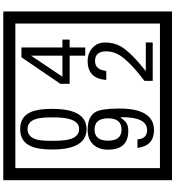

<svg xmlns="http://www.w3.org/2000/svg" viewBox="32 -1032 1090 1195"><g transform="rotate(-90 577.5 -435.0)"><path d="M1103 90H53V-960H1103ZM1028 15V-885H128V15ZM497 -656Q497 -442 371 -442Q244 -442 244 -656Q244 -744 265 -789Q294 -855 371 -855Q448 -855 477 -789Q497 -745 497 -656ZM444 -656Q444 -723 435 -752Q420 -809 371 -809Q322 -809 306 -752Q298 -723 298 -656Q298 -587 306 -553Q322 -488 371 -488Q419 -488 435 -554Q444 -587 444 -656ZM928 -547H879V-450H828V-547H653V-605L818 -847H879V-592H928ZM828 -592V-787L697 -592ZM499 -238Q499 -22 364 -22Q267 -22 254 -125H307Q311 -65 365 -65Q448 -65 445 -232Q424 -205 414 -197Q394 -182 360 -182Q243 -182 243 -308Q243 -366 275.5 -400.5Q308 -435 366 -435Q450 -435 478 -385Q499 -346 499 -238ZM438 -308Q438 -392 368 -392Q299 -392 299 -308Q299 -224 368 -224Q438 -224 438 -308ZM910 -30H671V-81Q792 -173 832 -238Q855 -276 855 -319Q855 -389 795 -389Q740 -389 733 -319H677Q685 -435 795 -435Q843 -435 876.5 -405Q910 -375 910 -327Q910 -271 886 -229Q848 -165 732 -73H910Z"/></g></svg>

Font: Unicode BMP Fallback SIL
Style: Regular
Weight: 400
Foundry: NRSI, SIL International
Version: Version 5.1 Based on Unicode 5.1